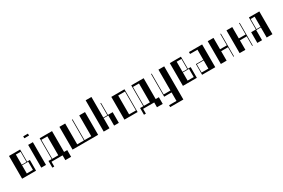

<svg xmlns="http://www.w3.org/2000/svg" viewBox="141 -2344 6129 4165"><g transform="rotate(-30 3205.5 -261.5)"><path d="M70 -570H348.8V-268H418.8V0H70ZM368.8 -48V-253H214.5V-48ZM333.8 -268V-522H214.5V-268Z M550 -570H668.2V0H550ZM550 -784H668.2V-736H550Z M1148 -48H1228V120H1083.5V0H806V120H758V-48H838V-570H1148ZM1003.5 -48V-522H853V-48Z M1333 -570H1477.5V-48H1646V-570H1661V-48H1829.5V-570H1974V0H1333Z M2114 -784H2258.5V-268H2359.5V-570H2374.5V-268H2492.8V0H2374.5V-253H2258.5V0H2114Z M2633 -570H2963V0H2633ZM2948 -48V-522H2777.5V-48Z M3443 -48H3523V120H3378.5V0H3101V120H3053V-48H3133V-570H3443ZM3298.5 -48V-522H3148V-48Z M3628 213H3813.5V0H3628V-570H3643V-48H3813.5V-570H3958V261H3628Z M4098 -570H4376.8V-268H4446.8V0H4098ZM4396.8 -48V-253H4242.5V-48ZM4361.8 -268V-522H4242.5V-268Z M4578 -268H4763.5V-522H4578V-570H4908V0H4578ZM4763.5 -48V-253H4593V-48Z M5048 0V-570H5192.5V-285H5363V-570H5378V0H5363V-237H5192.5V0Z M5518 0V-570H5662.5V-285H5833V-570H5848V0H5833V-237H5662.5V0Z M6196 0V-253H6080V0H5961.8V-268H6080V-570H6340.5V0ZM6196 -268V-522H6095V-268Z"/></g></svg>

Font: Facade Sud
Style: Regular
Weight: 100
Designer: Éléonore Fines
Foundry: Velvetyne Type Foundry
Version: Version 1.001;Glyphs 3.2 (3202)